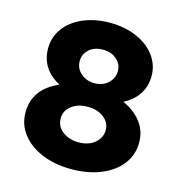

<svg xmlns="http://www.w3.org/2000/svg" viewBox="-107 -810 869 919"><g transform="rotate(15 327.5 -350.5)"><path d="M584 -518Q584 -573 551 -617.5Q518 -662 459.5 -687.5Q401 -713 327 -713Q253 -713 194.5 -688Q136 -663 103.5 -618.5Q71 -574 71 -519Q71 -416 169 -364Q46 -312 46 -194Q46 -134 82 -87.5Q118 -41 182 -14.5Q246 12 327 12Q408 12 472.5 -14Q537 -40 573 -87Q609 -134 609 -195Q609 -252 576 -295Q543 -338 486 -364Q584 -417 584 -518ZM233 -499Q233 -533 259 -556.5Q285 -580 327 -580Q369 -580 395.5 -556.5Q422 -533 422 -499Q422 -464 395.5 -439Q369 -414 327 -414Q289 -414 261 -438Q233 -462 233 -499ZM216 -211Q216 -248 247.5 -272.5Q279 -297 327 -297Q376 -297 407.5 -272.5Q439 -248 439 -211Q439 -174 408.5 -147.5Q378 -121 327 -121Q283 -121 249.5 -145Q216 -169 216 -211Z"/></g></svg>

Font: Geom ExtraBold
Style: Bold
Weight: 800
Version: Version 1.102